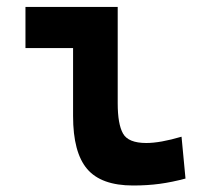

<svg xmlns="http://www.w3.org/2000/svg" viewBox="-20 -538 626 567"><path d="M373 9.8Q278.8 9.8 237.3 -39.1Q195.8 -87.9 195.8 -195.3V-396H55.2V-517.6H327.6V-232.9Q327.6 -171.4 343.3 -143.6Q358.9 -115.7 412.1 -115.7Q453.1 -115.7 516.1 -134.3L527.8 -10.7Q487.8 0 451.4 4.9Q415 9.8 373 9.8Z"/></svg>

Font: CaskaydiaMono NF
Style: Bold
Weight: 700
Designer: Aaron Bell
Foundry: Saja Typeworks
Version: Version 2111.001; ttfautohint (v1.8.4);Nerd Fonts 3.1.1